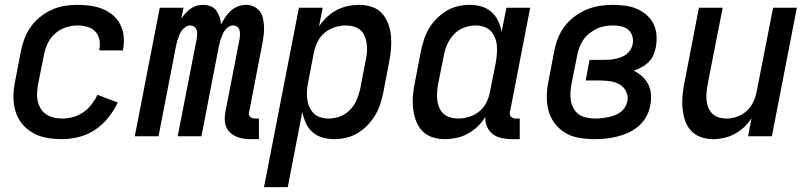

<svg xmlns="http://www.w3.org/2000/svg" viewBox="-20 -562 3340 792"><path d="M236 12Q203 12 172.5 6.5Q142 1 115.5 -14Q89 -29 70.5 -52Q52 -75 43.5 -104Q35 -133 35.5 -165Q36 -197 43 -230L66 -350Q71 -376 80.5 -401.5Q90 -427 106.5 -450.5Q123 -474 145.5 -492Q168 -510 193 -521.5Q218 -533 245 -537.5Q272 -542 298 -542Q325 -542 351.5 -538.5Q378 -535 402 -525.5Q426 -516 445 -500Q464 -484 475.5 -462Q487 -440 490 -413.5Q493 -387 488 -360L487 -354H390V-358Q394 -379 390 -399Q386 -419 372.5 -432.5Q359 -446 339.5 -451.5Q320 -457 299 -457Q275 -457 250 -448.5Q225 -440 205.5 -422Q186 -404 175.5 -380.5Q165 -357 161 -334L137 -214Q134 -196 133 -178Q132 -160 136 -143.5Q140 -127 148.5 -113Q157 -99 171 -90Q185 -81 201.5 -77Q218 -73 236 -73Q258 -73 280.5 -79Q303 -85 323 -98.5Q343 -112 357.5 -131Q372 -150 382 -171L466 -139Q450 -106 426.5 -76.5Q403 -47 372 -26.5Q341 -6 305.5 3Q270 12 236 12Z M1048 12H1014Q998 12 982.5 9.5Q967 7 953.5 1Q940 -5 929 -15.5Q918 -26 912.5 -40Q907 -54 907 -70Q907 -86 910 -102L969 -405Q970 -414 970 -423Q970 -432 967 -440Q964 -448 957 -452.5Q950 -457 941 -457Q932 -457 923.5 -451.5Q915 -446 908.5 -438Q902 -430 898.5 -421Q895 -412 891.5 -403Q888 -394 886 -385Q884 -376 882 -367L811 0H713L792 -405Q793 -414 793.5 -423Q794 -432 790.5 -440Q787 -448 780 -452.5Q773 -457 764 -457Q755 -457 746.5 -451.5Q738 -446 731.5 -438Q725 -430 721.5 -421Q718 -412 714.5 -403Q711 -394 709 -385Q707 -376 705 -367L634 0H536L639 -530H737L728 -486Q736 -497 746 -508Q756 -519 767.5 -527Q779 -535 792 -538.5Q805 -542 818 -542Q834 -542 849 -536Q864 -530 872.5 -518Q881 -506 886 -491.5Q891 -477 891 -461Q900 -477 909.5 -491.5Q919 -506 932.5 -518Q946 -530 962.5 -536Q979 -542 995 -542Q1012 -542 1027 -535Q1042 -528 1051.5 -515.5Q1061 -503 1064.5 -487Q1068 -471 1069 -454.5Q1070 -438 1068 -420.5Q1066 -403 1063 -386L1008 -102Q1006 -96 1006.5 -90.5Q1007 -85 1011 -81Q1015 -77 1020 -75Q1025 -73 1031 -73H1048Z M1069 210 1213 -530H1311L1296 -453Q1310 -474 1328.5 -491.5Q1347 -509 1369 -520.5Q1391 -532 1414.5 -537Q1438 -542 1461 -542Q1489 -542 1514.5 -533.5Q1540 -525 1556.5 -506Q1573 -487 1582 -462Q1591 -437 1593 -410.5Q1595 -384 1592.5 -356Q1590 -328 1584 -300L1561 -180Q1556 -156 1548.5 -132.5Q1541 -109 1527.5 -86.5Q1514 -64 1495.5 -45Q1477 -26 1454.5 -12.5Q1432 1 1407 6.5Q1382 12 1358 12Q1333 12 1309.5 5Q1286 -2 1268.5 -17.5Q1251 -33 1241.5 -54.5Q1232 -76 1227 -100L1167 210ZM1336 -73Q1359 -73 1383 -82Q1407 -91 1424.5 -109.5Q1442 -128 1451.5 -150.5Q1461 -173 1466 -196L1489 -316Q1493 -333 1494 -350Q1495 -367 1492.5 -383Q1490 -399 1484 -413.5Q1478 -428 1466.5 -438Q1455 -448 1439.5 -452.5Q1424 -457 1407 -457Q1385 -457 1362 -450Q1339 -443 1320 -427.5Q1301 -412 1290.5 -390.5Q1280 -369 1275 -347L1252 -227Q1248 -209 1246.5 -191Q1245 -173 1247 -155.5Q1249 -138 1255.5 -122.5Q1262 -107 1273 -95.5Q1284 -84 1301 -78.5Q1318 -73 1336 -73Z M1815 12Q1787 12 1762 3.5Q1737 -5 1720 -24Q1703 -43 1694.5 -68Q1686 -93 1683.5 -119.5Q1681 -146 1684 -174Q1687 -202 1693 -230L1716 -350Q1721 -374 1728.5 -397.5Q1736 -421 1749 -443.5Q1762 -466 1781 -485Q1800 -504 1822.5 -517.5Q1845 -531 1869.5 -536.5Q1894 -542 1918 -542Q1943 -542 1966.5 -535Q1990 -528 2007.5 -512.5Q2025 -497 2035 -475.5Q2045 -454 2049 -430L2069 -530H2167L2084 -102Q2082 -96 2083 -90.5Q2084 -85 2087.5 -81Q2091 -77 2096 -75Q2101 -73 2107 -73H2124V12H2090Q2069 12 2048.5 7.5Q2028 3 2012.5 -9Q1997 -21 1989 -39.5Q1981 -58 1982 -80Q1969 -58 1950 -40Q1931 -22 1908.5 -10Q1886 2 1862 7Q1838 12 1815 12ZM1870 -73Q1892 -73 1915 -80Q1938 -87 1957 -102.5Q1976 -118 1986.5 -139.5Q1997 -161 2001 -183L2025 -303Q2028 -321 2029.5 -339Q2031 -357 2029.5 -374.5Q2028 -392 2021.5 -407.5Q2015 -423 2004 -434.5Q1993 -446 1976 -451.5Q1959 -457 1941 -457Q1918 -457 1894 -448Q1870 -439 1852.5 -420.5Q1835 -402 1825 -379.5Q1815 -357 1811 -334L1787 -214Q1784 -197 1783 -180Q1782 -163 1784 -147Q1786 -131 1792.5 -116.5Q1799 -102 1810.5 -92Q1822 -82 1837.5 -77.5Q1853 -73 1870 -73Z M2434 12Q2402 12 2370.5 7Q2339 2 2313.5 -13Q2288 -28 2269.5 -51.5Q2251 -75 2243 -104Q2235 -133 2235.5 -165Q2236 -197 2243 -230L2266 -350Q2271 -377 2281 -403Q2291 -429 2308.5 -452.5Q2326 -476 2350 -494Q2374 -512 2401 -523Q2428 -534 2455 -538Q2482 -542 2509 -542Q2534 -542 2559.5 -538.5Q2585 -535 2607 -525.5Q2629 -516 2647 -500.5Q2665 -485 2675.5 -464Q2686 -443 2688 -417.5Q2690 -392 2685 -366Q2682 -350 2675 -334Q2668 -318 2655 -305.5Q2642 -293 2626 -284.5Q2610 -276 2594 -270Q2614 -261 2629.5 -246.5Q2645 -232 2654.5 -213Q2664 -194 2665.5 -171.5Q2667 -149 2662 -126Q2658 -103 2646 -81Q2634 -59 2615 -42.5Q2596 -26 2573.5 -15.5Q2551 -5 2527.5 1Q2504 7 2480.5 9.5Q2457 12 2434 12ZM2436 -73Q2449 -73 2462 -74.5Q2475 -76 2488 -78.5Q2501 -81 2514.5 -86Q2528 -91 2539 -99Q2550 -107 2557.5 -119Q2565 -131 2568 -144Q2572 -165 2563 -184Q2554 -203 2537 -213Q2520 -223 2499.5 -226.5Q2479 -230 2457 -230H2396L2412 -315H2473Q2485 -315 2496.5 -316Q2508 -317 2519.5 -319.5Q2531 -322 2543 -326.5Q2555 -331 2565 -339Q2575 -347 2581.5 -358Q2588 -369 2590 -381Q2593 -398 2588 -414Q2583 -430 2571 -440Q2559 -450 2542.5 -453.5Q2526 -457 2509 -457Q2492 -457 2474.5 -454Q2457 -451 2441.5 -443.5Q2426 -436 2411.5 -424.5Q2397 -413 2386.5 -398Q2376 -383 2370 -366.5Q2364 -350 2361 -334L2337 -214Q2334 -196 2333 -178Q2332 -160 2335.5 -143Q2339 -126 2347.5 -112Q2356 -98 2369.5 -89Q2383 -80 2400.5 -76.5Q2418 -73 2436 -73Z M2922 12Q2894 12 2869.5 3Q2845 -6 2828.5 -25Q2812 -44 2804.5 -69Q2797 -94 2795 -120.5Q2793 -147 2796 -174.5Q2799 -202 2805 -230L2863 -530H2961L2899 -214Q2896 -197 2894.5 -180.5Q2893 -164 2894.5 -148Q2896 -132 2902 -117.5Q2908 -103 2919 -92.5Q2930 -82 2945 -77.5Q2960 -73 2977 -73Q2998 -73 3020 -80.5Q3042 -88 3059.5 -104Q3077 -120 3087 -141Q3097 -162 3101 -183L3169 -530H3267L3164 0H3066L3080 -75Q3068 -55 3050 -38Q3032 -21 3010.5 -9.5Q2989 2 2966.5 7Q2944 12 2922 12Z"/></svg>

Font: Lode Dark Term
Style: Bold Italic
Weight: 700
Italic angle: -11°
Monospace: yes
Designer: Belleve Invis
Foundry: Belleve Invis
Version: Version 29.2.0